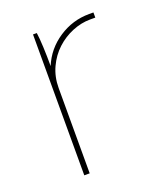

<svg xmlns="http://www.w3.org/2000/svg" viewBox="-103 -593 577 666"><g transform="rotate(-20 185.0 -260.0)"><path d="M95 0H115V-315Q115 -356 131 -390.5Q147 -425 173.5 -449.5Q200 -474 233 -487.5Q266 -501 299 -501Q301 -501 308.5 -501Q316 -501 318 -501V-520H302Q241 -520 189.5 -486Q138 -452 115 -396Q115 -432 113.5 -466Q112 -500 109 -520H95Z"/></g></svg>

Font: Fixel Variable
Style: Regular
Weight: 100
Width: 3
Designer: AlfaBravo + MacPaw
Foundry: Kyrylo Tkachov, Marchela Mozhyna, Serhii Makarenko, Maria Weinstein, Zakhar Kryvoshyya
Version: Version 1.211